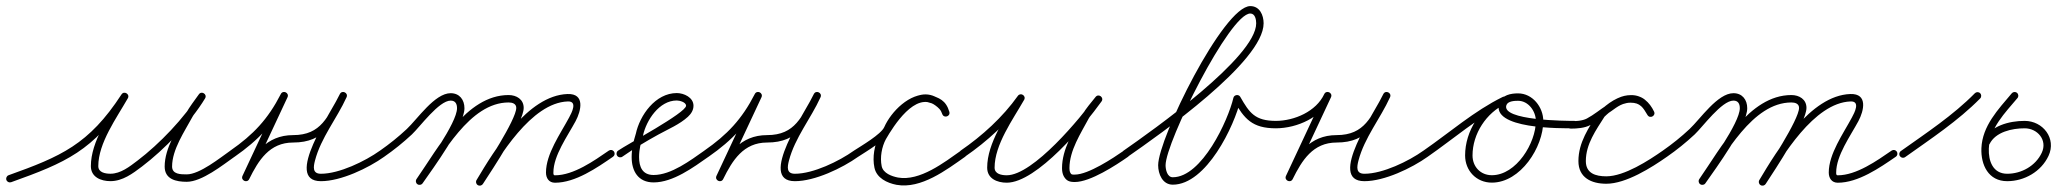

<svg xmlns="http://www.w3.org/2000/svg" viewBox="-25 -574 6653 621"><path d="M11.1 15.3C11.1 15.3 11.1 15.3 11.1 15.3C187 -47.8 277.5 -85.7 388.1 -255.5C392.3 -262 389.1 -268.5 383.9 -271.6C378.7 -274.8 371.4 -274.7 367.6 -267.9C328.7 -199.7 268.9 -116.7 268.9 -36.7C268.9 -1 301.6 11.9 332.2 11.9C371.6 11.9 404.3 -12.8 434.2 -35.4C506.7 -90.3 591.5 -178.2 638.3 -255.8C642.3 -262.4 639.5 -268.8 634.6 -272C629.7 -275.2 622.7 -275.2 618.2 -268.9C604 -249 588.7 -229.2 576.6 -208C576.6 -208 576.5 -207.9 576.5 -207.8C576.5 -207.8 576.4 -207.7 576.4 -207.7C548.5 -155.9 507.6 -95.5 507.6 -35.4C507.6 6.1 544.7 14 579 14C628.1 14 695.1 -40 733.9 -67.2C739.3 -71 740.6 -78.5 736.8 -83.9C733 -89.3 725.5 -90.6 720.1 -86.8C720.1 -86.8 720.1 -86.8 720.1 -86.8C686.9 -63.6 620.9 -10 579 -10C559.5 -10 531.6 -10 531.6 -35.4C531.6 -90.5 571.8 -148.5 597.6 -196.3C597.6 -196.3 597.5 -196.2 597.5 -196.2C597.5 -196.1 597.4 -196 597.4 -196C609.2 -216.6 624.1 -235.7 637.8 -255.1C642.2 -261.3 639.2 -267.9 634.1 -271.3C628.9 -274.6 621.7 -274.8 617.7 -268.2C572.5 -193.2 489.8 -107.6 419.8 -54.6C394.6 -35.5 365.4 -12.1 332.2 -12.1C315.8 -12.1 292.9 -15.9 292.9 -36.7C292.9 -111.4 352 -192.1 388.4 -256.1C392.3 -262.8 389.3 -269.2 384.2 -272.2C379.2 -275.3 372.2 -275.1 367.9 -268.5C262.3 -106.3 171.4 -67.7 2.9 -7.3C-3.3 -5.1 -6.5 1.8 -4.3 8.1C-2.1 14.3 4.8 17.5 11.1 15.3Z M733.9 -67.1C733.9 -67.1 733.9 -67.1 733.9 -67.1C811.3 -121 861.3 -174.2 904.7 -259C908.3 -266 904.5 -272.2 899.1 -274.9C893.6 -277.5 886.5 -276.7 883.1 -269.6C841.9 -181.4 800.6 -93.2 759.3 -5.1C756 2.1 759.6 8.2 765 10.8C770.4 13.4 777.4 12.4 781 5.3C811 -55.4 846.6 -113 923 -113C1025.4 -113 1052.3 -177.7 1095.6 -258.8C1099.2 -265.7 1095.5 -271.8 1090 -274.5C1084.5 -277.3 1077.3 -276.5 1074.1 -269.4C1048.6 -213.3 890.3 12 1013 12C1077.7 12 1165.5 -29.9 1218 -67.2C1223.4 -71.1 1224.6 -78.6 1220.8 -84C1216.9 -89.4 1209.4 -90.6 1204 -86.8C1155.8 -52.4 1072.5 -12 1013 -12C985.3 -12 988.4 -33.8 993.8 -54.7C1013.1 -128.7 1064.6 -190.5 1095.9 -259.5C1099.1 -266.6 1095.6 -272.6 1090.3 -275.2C1085 -277.8 1078.1 -277 1074.4 -270.1C1035.7 -197.6 1014.4 -137 923 -137C836.4 -137 793.8 -74.8 759.5 -5.3C755.9 1.8 759.7 8 765.1 10.6C770.6 13.2 777.7 12.3 781.1 5.1C822.3 -83.1 863.6 -171.2 904.9 -259.4C908.2 -266.5 904.6 -272.6 899.3 -275.3C894 -277.9 886.9 -276.9 883.3 -269.9C841.7 -188.6 794.4 -138.5 720.1 -86.9C714.7 -83.1 713.4 -75.6 717.1 -70.1C720.9 -64.7 728.4 -63.4 733.9 -67.1Z M1217.9 -67.2C1217.9 -67.2 1217.9 -67.2 1217.9 -67.2C1249.3 -89 1279.1 -113 1307.1 -139.1C1333.3 -163.7 1394.5 -248.6 1432.6 -248.6C1447.8 -248.6 1453.2 -238.1 1453.2 -224C1453.2 -176.3 1351.9 -37.6 1322.2 5.1C1318.4 10.6 1319.7 18.1 1325.1 21.8C1330.6 25.6 1338.1 24.3 1341.8 18.9C1341.8 18.9 1341.8 18.9 1341.8 18.9C1375.9 -29.9 1477.2 -167.5 1477.2 -224C1477.2 -251.3 1461.3 -272.6 1432.6 -272.6C1381.2 -272.6 1325.2 -189 1290.7 -156.7C1263.6 -131.3 1234.6 -108.1 1204.1 -86.8C1198.7 -83.1 1197.4 -75.6 1201.2 -70.1C1204.9 -64.7 1212.4 -63.4 1217.9 -67.2ZM1341.8 18.9C1341.8 18.9 1341.8 18.9 1341.8 18.9C1406.1 -73.3 1494 -242.6 1620.1 -242.6C1631.7 -242.6 1644.8 -238.9 1644.8 -225.1C1644.8 -187.1 1543.2 -32.9 1516.9 7.4C1513.3 13 1514.9 20.4 1520.4 24.1C1526 27.7 1533.4 26.1 1537.1 20.6C1567.3 -25.7 1668.8 -178 1668.8 -225.1C1668.8 -252.8 1645.4 -266.6 1620.1 -266.6C1482 -266.6 1392 -95 1322.2 5.1C1318.4 10.6 1319.7 18.1 1325.1 21.8C1330.6 25.6 1338.1 24.3 1341.8 18.9ZM1520.5 24.8C1526.2 28.2 1533.5 26.4 1536.9 20.7C1589.6 -67.6 1693.3 -241.7 1811.4 -245.9C1844.1 -247.1 1824 -209.2 1815.6 -193.7C1787.5 -141.2 1740.9 -76.2 1740.9 -16.1C1740.9 2 1750.3 17 1770 17C1836.2 17 1905.6 -31.2 1957.8 -67.1C1963.3 -70.9 1964.6 -78.3 1960.9 -83.8C1957.1 -89.3 1949.7 -90.6 1944.2 -86.9C1944.2 -86.9 1944.2 -86.9 1944.2 -86.9C1896.8 -54.3 1830.4 -7 1770 -7C1764.6 -7 1764.9 -11.5 1764.9 -16.1C1764.9 -70.9 1810.8 -133.9 1836.8 -182.3C1854.7 -215.8 1868.1 -271.9 1810.6 -269.9C1681.1 -265.3 1574.5 -89.1 1516.3 8.4C1512.9 14.1 1514.8 21.5 1520.5 24.8Z M1987.9 -67.2C1987.9 -67.2 1987.9 -67.2 1987.9 -67.2C2025.4 -93.4 2064.6 -116.9 2104.8 -139C2135.9 -156.1 2173.7 -172 2199.9 -196.2C2210.2 -205.7 2218 -217.5 2218 -232C2218 -258.8 2187.1 -273 2164 -273C2095 -273 2044.1 -201.3 2031.3 -140.5C2031.3 -140.5 2031.3 -140.7 2031.4 -141C2031.5 -141.3 2031.5 -141.5 2031.5 -141.5C2023.8 -116.2 2018 -92.8 2018 -66C2018 -20.5 2039.1 16 2089 16C2152.1 16 2217.8 -32.8 2266.9 -67.2C2272.3 -71 2273.6 -78.5 2269.8 -83.9C2266 -89.3 2258.5 -90.6 2253.1 -86.8C2253.1 -86.8 2253.1 -86.8 2253.1 -86.8C2209 -55.9 2146.1 -8 2089 -8C2052.9 -8 2042 -33.9 2042 -66C2042 -90.4 2047.5 -111.5 2054.5 -134.5C2054.5 -134.5 2054.5 -134.8 2054.6 -135C2054.7 -135.3 2054.7 -135.5 2054.7 -135.5C2065.2 -184.7 2106.9 -249 2164 -249C2172.7 -249 2194 -243.7 2194 -232C2194 -209.2 2002.6 -106.7 1974.1 -86.8C1968.7 -83.1 1967.4 -75.6 1971.2 -70.1C1974.9 -64.7 1982.4 -63.4 1987.9 -67.2Z M2266.9 -67.1C2266.9 -67.1 2266.9 -67.1 2266.9 -67.1C2344.3 -121 2394.3 -174.2 2437.7 -259C2441.3 -266 2437.5 -272.2 2432.1 -274.9C2426.6 -277.5 2419.5 -276.7 2416.1 -269.6C2374.9 -181.4 2333.6 -93.2 2292.3 -5.1C2289 2.1 2292.6 8.2 2298 10.8C2303.4 13.4 2310.4 12.4 2314 5.3C2344 -55.4 2379.6 -113 2456 -113C2558.4 -113 2585.3 -177.7 2628.6 -258.8C2632.2 -265.7 2628.5 -271.8 2623 -274.5C2617.5 -277.3 2610.3 -276.5 2607.1 -269.4C2581.6 -213.3 2423.3 12 2546 12C2610.7 12 2698.5 -29.9 2751 -67.2C2756.4 -71.1 2757.6 -78.6 2753.8 -84C2749.9 -89.4 2742.4 -90.6 2737 -86.8C2688.8 -52.4 2605.5 -12 2546 -12C2518.3 -12 2521.4 -33.8 2526.8 -54.7C2546.1 -128.7 2597.6 -190.5 2628.9 -259.5C2632.1 -266.6 2628.6 -272.6 2623.3 -275.2C2618 -277.8 2611.1 -277 2607.4 -270.1C2568.7 -197.6 2547.4 -137 2456 -137C2369.4 -137 2326.8 -74.8 2292.5 -5.3C2288.9 1.8 2292.7 8 2298.1 10.6C2303.6 13.2 2310.7 12.3 2314.1 5.1C2355.3 -83.1 2396.6 -171.2 2437.9 -259.4C2441.2 -266.5 2437.6 -272.6 2432.3 -275.3C2427 -277.9 2419.9 -276.9 2416.3 -269.9C2374.7 -188.6 2327.4 -138.5 2253.1 -86.9C2247.7 -83.1 2246.4 -75.6 2250.1 -70.1C2253.9 -64.7 2261.4 -63.4 2266.9 -67.1Z M2750.6 -66.9C2750.6 -66.9 2750.6 -66.9 2750.6 -66.9C2778.7 -85.3 2843.6 -123 2857 -153.1C2874.9 -193.6 2926 -248.9 2974.8 -244.1C2974.8 -244.1 2974.3 -244.2 2973.8 -244.3C2973.3 -244.4 2972.7 -244.5 2972.8 -244.4C2997.6 -237.5 3014.1 -234.3 3022.5 -205.6C3024.7 -198.2 3031.7 -196.4 3037.5 -198.3C3043.3 -200.2 3047.9 -205.8 3045.3 -213.1C3041.8 -222.7 3037.9 -230.3 3030.9 -238C3030.9 -238 3030.8 -238.1 3030.7 -238.3C3030.6 -238.4 3030.5 -238.5 3030.5 -238.5C3025.2 -243.7 3019.9 -248.8 3013.7 -253C3013.7 -253 3013.8 -252.9 3013.9 -252.8C3014 -252.8 3014.1 -252.7 3014.1 -252.7C2933.5 -311.3 2853.1 -194.1 2819.6 -136C2819.6 -136 2819.6 -135.9 2819.5 -135.9C2819.5 -135.8 2819.5 -135.7 2819.5 -135.7C2803 -105.4 2796.1 -65.5 2803.3 -31.5C2810.3 1.9 2844.2 17.9 2874.7 23.8C2874.7 23.8 2874.8 23.8 2874.8 23.8C2874.8 23.8 2874.9 23.8 2874.9 23.8C2954.2 38 3036.2 -24.5 3096.9 -67.2C3102.3 -71 3103.6 -78.5 3099.8 -83.9C3096 -89.3 3088.5 -90.6 3083.1 -86.8C3029.2 -48.9 2950.2 12.9 2879.1 0.2C2879.1 0.2 2879.2 0.2 2879.2 0.2C2879.2 0.2 2879.3 0.2 2879.3 0.2C2859.2 -3.7 2831.5 -13.6 2826.7 -36.5C2820.8 -64.9 2826.8 -98.9 2840.5 -124.3C2840.5 -124.3 2840.5 -124.2 2840.5 -124.1C2840.4 -124.1 2840.4 -124 2840.4 -124C2864.9 -166.4 2936 -279.8 2999.9 -233.3C2999.9 -233.3 3000 -233.2 3000.1 -233.2C3000.2 -233.1 3000.3 -233 3000.3 -233C3005.2 -229.8 3009.4 -225.6 3013.5 -221.5C3013.5 -221.5 3013.4 -221.6 3013.3 -221.7C3013.2 -221.9 3013.1 -222 3013.1 -222C3018 -216.6 3020.3 -211.5 3022.7 -204.9C3025.4 -197.6 3032.1 -195.8 3037.7 -197.6C3043.3 -199.4 3047.7 -204.9 3045.5 -212.4C3034.6 -249.6 3012.5 -258.3 2979.2 -267.6C2979.2 -267.6 2978.7 -267.7 2978.2 -267.8C2977.7 -267.8 2977.2 -267.9 2977.2 -267.9C2917.3 -273.9 2857.4 -213.4 2835 -162.9C2824.7 -139.5 2760.2 -101.9 2737.4 -87.1C2731.9 -83.4 2730.3 -76 2733.9 -70.4C2737.6 -64.9 2745 -63.3 2750.6 -66.9Z M3095.8 -67.1C3095.8 -67.1 3095.8 -67.1 3095.8 -67.1C3167.9 -116.7 3235.9 -178.5 3286.8 -250C3291.2 -256.2 3288 -262.8 3282.8 -266.1C3277.6 -269.4 3270.3 -269.5 3266.6 -262.9C3227.7 -194.7 3167.9 -111.7 3167.9 -31.7C3167.9 4 3200.6 16.9 3231.2 16.9C3328.5 16.9 3484.7 -171.4 3537.8 -246C3542.3 -252.4 3539.9 -259 3535.2 -262.6C3530.5 -266.1 3523.5 -266.6 3518.6 -260.5C3503.9 -241.9 3487.3 -223.5 3475.6 -203C3475.6 -203 3475.5 -202.9 3475.5 -202.8C3475.5 -202.7 3475.4 -202.7 3475.4 -202.7C3447.1 -149.7 3410 -92 3410 -30.3C3410 -21.5 3411.3 -12.5 3415.3 -4.5C3415.3 -4.5 3415.4 -4.4 3415.4 -4.4C3415.5 -4.3 3415.5 -4.2 3415.5 -4.2C3423.9 11 3433.8 14.7 3451.4 14.7C3501.5 14.7 3584.3 -39.5 3623.9 -67.2C3629.3 -71 3630.6 -78.5 3626.8 -83.9C3623 -89.3 3615.5 -90.6 3610.1 -86.8C3610.1 -86.8 3610.1 -86.8 3610.1 -86.8C3575.4 -62.6 3495.1 -9.3 3451.4 -9.3C3441.3 -9.3 3440.3 -8.9 3436.5 -15.8C3436.5 -15.8 3436.5 -15.7 3436.6 -15.6C3436.6 -15.5 3436.7 -15.5 3436.7 -15.5C3434.4 -19.9 3434 -25.4 3434 -30.3C3434 -87.3 3470.4 -142.3 3496.6 -191.3C3496.6 -191.3 3496.5 -191.3 3496.5 -191.2C3496.5 -191.1 3496.4 -191 3496.4 -191C3507.5 -210.5 3523.4 -228 3537.4 -245.5C3542.2 -251.6 3539.7 -258.4 3534.8 -262.1C3529.9 -265.7 3522.7 -266.3 3518.2 -260C3471.2 -193.7 3316.7 -7.1 3231.2 -7.1C3214.8 -7.1 3191.9 -10.9 3191.9 -31.7C3191.9 -106.4 3251 -187.1 3287.4 -251.1C3291.2 -257.7 3288.3 -264 3283.4 -267.1C3278.6 -270.2 3271.6 -270.1 3267.2 -264C3217.9 -194.7 3152 -134.9 3082.2 -86.9C3076.7 -83.1 3075.4 -75.7 3079.1 -70.2C3082.9 -64.7 3090.3 -63.4 3095.8 -67.1Z M3606.2 -70.1C3609.9 -64.7 3617.4 -63.4 3622.9 -67.2C3724.8 -138.1 4062 -373.9 4062 -498.6C4062 -525 4049.4 -554.3 4018.9 -554.3C3932.2 -554.3 3720.9 -125.9 3720.9 -39.6C3720.9 -11.2 3734.9 23.3 3768.2 23.3C3876.9 23.3 3967.8 -166.8 3987.7 -252.3C3988.8 -257.2 3982.1 -258.6 3975.6 -257.7C3969.2 -256.8 3963.1 -253.5 3965.6 -249.1C3999.6 -189.3 4025.2 -159 4102 -159C4108.7 -159 4114 -164.4 4114 -171C4114 -177.6 4108.7 -183 4102 -183C4033.8 -183 4016 -209.1 3986.4 -260.9C3983.9 -265.4 3979 -267 3974.3 -266.4C3969.7 -265.7 3965.5 -262.7 3964.3 -257.7C3947.4 -185 3862.5 -0.7 3768.2 -0.7C3750 -0.7 3744.9 -25.6 3744.9 -39.6C3744.9 -113.3 3952.1 -530.3 4018.9 -530.3C4034.6 -530.3 4038 -510.7 4038 -498.6C4038 -388.7 3701.7 -151.3 3609.1 -86.8C3603.7 -83.1 3602.4 -75.6 3606.2 -70.1Z M4102.1 -159C4102.1 -159 4102.1 -159 4102.1 -159C4171.1 -159.4 4249.7 -194.6 4279.9 -259.4C4283.3 -266.7 4279.5 -272.8 4274.1 -275.4C4268.6 -277.9 4261.5 -276.8 4258.1 -269.6C4216.9 -181.4 4175.6 -93.2 4134.3 -5.1C4131 2.1 4134.6 8.2 4140 10.8C4145.4 13.4 4152.4 12.4 4156 5.3C4186 -55.4 4221.6 -113 4298 -113C4400.4 -113 4427.3 -177.7 4470.6 -258.8C4474.2 -265.7 4470.5 -271.8 4465 -274.5C4459.5 -277.3 4452.3 -276.5 4449.1 -269.4C4423.6 -213.3 4265.3 12 4388 12C4452.7 12 4540.5 -29.9 4593 -67.2C4598.4 -71.1 4599.6 -78.6 4595.8 -84C4591.9 -89.4 4584.4 -90.6 4579 -86.8C4530.8 -52.4 4447.5 -12 4388 -12C4360.3 -12 4363.4 -33.8 4368.8 -54.7C4388.1 -128.7 4439.6 -190.5 4470.9 -259.5C4474.1 -266.6 4470.6 -272.6 4465.3 -275.2C4460 -277.8 4453.1 -277 4449.4 -270.1C4410.7 -197.6 4389.4 -137 4298 -137C4211.4 -137 4168.8 -74.8 4134.5 -5.3C4130.9 1.8 4134.7 8 4140.1 10.6C4145.6 13.2 4152.7 12.3 4156.1 5.1C4197.3 -83.1 4238.6 -171.2 4279.9 -259.4C4283.3 -266.6 4279.5 -272.8 4274.1 -275.3C4268.6 -277.9 4261.5 -276.8 4258.1 -269.6C4231.9 -213.4 4161.6 -183.3 4101.9 -183C4095.3 -183 4090 -177.6 4090 -170.9C4090 -164.3 4095.4 -159 4102.1 -159Z M4576.1 -70.2C4579.9 -64.7 4587.4 -63.4 4592.8 -67.1C4675.5 -124.3 4755.5 -194.6 4845.6 -238.7C4852.8 -242.2 4853.8 -249.2 4851.2 -254.6C4848.6 -260 4842.5 -263.7 4835.3 -260.4C4763.5 -227.1 4713.7 -150.4 4713.7 -71.2C4713.7 -21.8 4750.3 16.7 4800.2 16.7C4893.2 16.7 4966.6 -98.2 4966.6 -182.5C4966.6 -227.5 4931.9 -272 4885 -272C4861.8 -272 4833.4 -266.9 4824.7 -242C4824.7 -242 4824.7 -242 4824.7 -242C4824.7 -242 4824.7 -242 4824.7 -242C4793.8 -155.4 5026.3 -159.1 5067 -159C5073.6 -159 5079 -164.4 5079 -171C5079 -177.6 5073.6 -183 5067 -183C5067 -183 5067 -183 5067 -183C5043.6 -183 4829.4 -183.7 4847.3 -234C4847.3 -234 4847.3 -234 4847.3 -234C4847.3 -234 4847.3 -234 4847.3 -234C4851.9 -247.1 4873.6 -248 4885 -248C4918.5 -248 4942.6 -214.2 4942.6 -182.5C4942.6 -111.7 4879.5 -7.3 4800.2 -7.3C4763.5 -7.3 4737.7 -34.9 4737.7 -71.2C4737.7 -141.1 4782 -209.2 4845.4 -238.6C4852.6 -241.9 4853.6 -249.1 4851 -254.5C4848.4 -260 4842.2 -263.7 4835.1 -260.3C4743.8 -215.6 4662.9 -144.8 4579.2 -86.9C4573.7 -83.1 4572.4 -75.6 4576.1 -70.2Z M5053 -183C5046.4 -183 5041 -177.6 5041 -171C5041 -162.5 5047.9 -158 5055.6 -158C5076 -158 5100.2 -159.8 5118.6 -169.4C5118.6 -169.4 5118.6 -169.4 5118.6 -169.4C5118.6 -169.4 5118.6 -169.4 5118.6 -169.4C5142.2 -181.8 5163.1 -199.5 5185.5 -213.9C5185.5 -213.9 5185.6 -214 5185.8 -214.1C5185.9 -214.2 5186 -214.3 5186.1 -214.3C5206.9 -229.4 5223.9 -242.4 5251.3 -242.4C5276.7 -242.4 5292.9 -224.3 5303.2 -202.8C5306.5 -196 5313.7 -195.6 5319.1 -198.5C5324.6 -201.4 5328.2 -207.7 5324.3 -214.2C5305.2 -245.7 5290.1 -265.9 5248.6 -265.9C5209.4 -265.9 5173.5 -238.6 5146.7 -212.6C5146.6 -212.6 5146.2 -212.1 5145.7 -211.5C5145.3 -211 5144.9 -210.4 5144.8 -210.4C5114 -161.5 5080.2 -113.6 5080.2 -53C5080.2 0.7 5122.1 20.3 5170.4 20.3C5234.4 20.3 5316.5 -31.9 5366.9 -67.2C5372.3 -71 5373.6 -78.5 5369.8 -83.9C5366 -89.3 5358.5 -90.6 5353.1 -86.8C5353.1 -86.8 5353.1 -86.8 5353.1 -86.8C5307.4 -54.8 5228.6 -3.7 5170.4 -3.7C5135.7 -3.7 5104.2 -13.3 5104.2 -53C5104.2 -108.3 5137 -152.9 5165.2 -197.6C5165.2 -197.7 5164.7 -197.1 5164.2 -196.5C5163.8 -195.9 5163.3 -195.3 5163.3 -195.4C5185.2 -216.5 5216.3 -241.9 5248.6 -241.9C5281 -241.9 5289.3 -225.6 5303.7 -201.8C5307.7 -195.3 5314.6 -194.7 5319.7 -197.5C5324.8 -200.2 5328.1 -206.3 5324.8 -213.2C5310.4 -243.2 5286.2 -266.4 5251.3 -266.4C5218.3 -266.4 5197.1 -252 5171.9 -233.7C5171.9 -233.7 5172.1 -233.8 5172.2 -233.9C5172.4 -234 5172.5 -234.1 5172.5 -234.1C5150.7 -220.1 5130.3 -202.7 5107.4 -190.6C5107.4 -190.6 5107.4 -190.6 5107.4 -190.6C5107.4 -190.6 5107.4 -190.6 5107.4 -190.6C5092.7 -182.9 5071.9 -182 5055.6 -182C5054.4 -182 5059.2 -182.1 5062.6 -177.8C5063.7 -176.5 5064.4 -175 5064.7 -173.4C5065.1 -171.6 5065 -169.4 5065 -171C5065 -177.6 5059.6 -183 5053 -183Z M5366.9 -67.2C5366.9 -67.2 5366.9 -67.2 5366.9 -67.2C5398.3 -89 5428.1 -113 5456.1 -139.1C5482.3 -163.7 5543.5 -248.6 5581.6 -248.6C5596.8 -248.6 5602.2 -238.1 5602.2 -224C5602.2 -176.3 5500.9 -37.6 5471.2 5.1C5467.4 10.6 5468.7 18.1 5474.1 21.8C5479.6 25.6 5487.1 24.3 5490.8 18.9C5490.8 18.9 5490.8 18.9 5490.8 18.9C5524.9 -29.9 5626.2 -167.5 5626.2 -224C5626.2 -251.3 5610.3 -272.6 5581.6 -272.6C5530.2 -272.6 5474.2 -189 5439.7 -156.7C5412.6 -131.3 5383.6 -108.1 5353.1 -86.8C5347.7 -83.1 5346.4 -75.6 5350.2 -70.1C5353.9 -64.7 5361.4 -63.4 5366.9 -67.2ZM5490.8 18.9C5490.8 18.9 5490.8 18.9 5490.8 18.9C5555.1 -73.3 5643 -242.6 5769.1 -242.6C5780.7 -242.6 5793.8 -238.9 5793.8 -225.1C5793.8 -187.1 5692.2 -32.9 5665.9 7.4C5662.3 13 5663.9 20.4 5669.4 24.1C5675 27.7 5682.4 26.1 5686.1 20.6C5716.3 -25.7 5817.8 -178 5817.8 -225.1C5817.8 -252.8 5794.4 -266.6 5769.1 -266.6C5631 -266.6 5541 -95 5471.2 5.1C5467.4 10.6 5468.7 18.1 5474.1 21.8C5479.6 25.6 5487.1 24.3 5490.8 18.9ZM5669.5 24.8C5675.2 28.2 5682.5 26.4 5685.9 20.7C5738.6 -67.6 5842.3 -241.7 5960.4 -245.9C5993.1 -247.1 5973 -209.2 5964.6 -193.7C5936.5 -141.2 5889.9 -76.2 5889.9 -16.1C5889.9 2 5899.3 17 5919 17C5985.2 17 6054.6 -31.2 6106.8 -67.1C6112.3 -70.9 6113.6 -78.3 6109.9 -83.8C6106.1 -89.3 6098.7 -90.6 6093.2 -86.9C6093.2 -86.9 6093.2 -86.9 6093.2 -86.9C6045.8 -54.3 5979.4 -7 5919 -7C5913.6 -7 5913.9 -11.5 5913.9 -16.1C5913.9 -70.9 5959.8 -133.9 5985.8 -182.3C6003.7 -215.8 6017.1 -271.9 5959.6 -269.9C5830.1 -265.3 5723.5 -89.1 5665.3 8.4C5661.9 14.1 5663.8 21.5 5669.5 24.8Z M6120.2 -68.7C6124.1 -63.3 6131.5 -62 6137 -65.9C6219.7 -124.7 6308.2 -183.1 6379.6 -255.6C6384.2 -260.3 6384.1 -267.9 6379.4 -272.6C6374.7 -277.2 6367.1 -277.1 6362.4 -272.4C6362.4 -272.4 6362.4 -272.4 6362.4 -272.4C6292.1 -200.9 6204.6 -143.4 6123 -85.4C6117.6 -81.6 6116.4 -74.1 6120.2 -68.7Z M6498.7 -273.7C6493.6 -277.9 6486.1 -277.3 6481.8 -272.2C6437.8 -219.8 6386.6 -167.2 6383.6 -94.5C6383.6 -94.5 6383.6 -94.5 6383.6 -94.5C6383.6 -94.5 6383.6 -94.5 6383.6 -94.5C6381.5 -40.7 6406.2 12 6467 12C6522.5 12 6576.9 -18.9 6600.7 -69.9C6627 -126.3 6582.6 -183.1 6523.4 -183C6523.4 -183 6523.4 -183 6523.4 -183C6523.4 -183 6523.4 -183 6523.4 -183C6473.6 -183.1 6411.9 -167.1 6388.2 -118.2C6385.3 -112.3 6387.8 -105.1 6393.8 -102.2C6399.7 -99.3 6406.9 -101.8 6409.8 -107.8C6409.8 -107.8 6409.8 -107.8 6409.8 -107.8C6429.1 -147.6 6483.5 -159.1 6523.4 -159C6523.4 -159 6523.4 -159 6523.4 -159C6523.4 -159 6523.4 -159 6523.4 -159C6565.1 -159.1 6597.9 -120.7 6578.9 -80.1C6559 -37.4 6513.2 -12 6467 -12C6420.6 -12 6406 -53.7 6407.6 -93.5C6407.6 -93.5 6407.6 -93.5 6407.6 -93.5C6407.6 -93.5 6407.6 -93.5 6407.6 -93.5C6410.3 -159.7 6460.1 -209 6500.2 -256.8C6504.5 -261.8 6503.8 -269.4 6498.7 -273.7Z"/></svg>

Font: FRB American Cursive Guidelines Arrows Light
Style: Italic
Weight: 300
Italic angle: -25°
Version: Version 2.0;Modular Font Editor K font №1